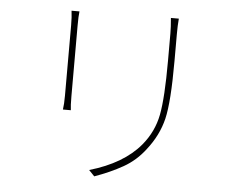

<svg xmlns="http://www.w3.org/2000/svg" viewBox="-53 -805 1106 896"><g transform="rotate(5 500.0 -357.0)"><path d="M247.1 -734.4H284.2Q281.2 -712.9 281.2 -667V-336.9Q281.2 -291 284.2 -271.5H247.1Q251 -296.9 251 -336.9V-667Q251 -705.1 247.1 -734.4ZM711.9 -741.2H749Q746.1 -709 746.1 -668V-542Q746.1 -350.6 727.1 -271Q708 -191.4 653.3 -122.1Q611.3 -66.4 552.7 -33.2Q494.1 0 419.9 26.4L393.6 -1Q551.8 -46.9 630.9 -141.6Q684.6 -206.1 700.2 -286.6Q715.8 -367.2 715.8 -541V-668Q715.8 -698.2 711.9 -741.2Z"/></g></svg>

Font: Gen Shin Gothic ExtraLight
Style: Regular
Weight: 100
Designer: [Source Han Sans]
Ryoko NISHIZUKA  (kana & ideographs); Paul D. Hunt (Latin, Greek & Cyrillic); Wenlong ZHANG  (bopomofo
Version: Version 1.002.20150607